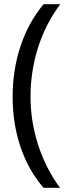

<svg xmlns="http://www.w3.org/2000/svg" viewBox="-20 -734 336 912"><path d="M40 -273.9Q40 -403.3 77.9 -516.1Q115.7 -628.9 187 -713.9H266.1Q195.8 -619.6 160.4 -506.8Q125 -394 125 -274.9Q125 -157.7 161.1 -45.9Q197.3 65.9 265.1 158.2H187Q115.2 75.2 77.6 -35.6Q40 -146.5 40 -273.9Z"/></svg>

Font: Samim FD
Style: FD
Weight: 400
Foundry: DejaVu fonts team - Redesigned by Saber Rastikerdar
Version: Version 4.00 December 17, 2020